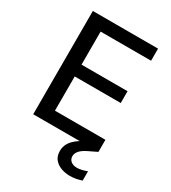

<svg xmlns="http://www.w3.org/2000/svg" viewBox="-215 -810 1006 1127"><g transform="rotate(30 287.5 -247.0)"><path d="M75 0V-700H517V-618H175V-394H487V-314H175V-82H517V0ZM442 206Q409 206 381 195.5Q353 185 335.5 163.5Q318 142 318 107Q318 82 329.5 59.5Q341 37 368.5 15Q396 -7 443 -27L493 -49L517 0L461 27Q426 44 411.5 61.5Q397 79 397 98Q397 119 412.5 131.5Q428 144 454 144Q468 144 486 140Q504 136 521 129V192Q504 198 483.5 202Q463 206 442 206Z"/></g></svg>

Font: DM Sans 10pt Medium
Style: Regular
Weight: 500
Version: Version 4.004;gftools[0.9.30]